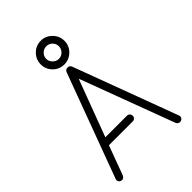

<svg xmlns="http://www.w3.org/2000/svg" viewBox="-275 -1060 1181 1181"><g transform="rotate(-45 315.0 -470.0)"><path d="M54 8Q44 5 40 -4.5Q36 -14 40 -24L291 -701Q298 -717 315 -717Q332 -717 339 -701L591 -24Q595 -14 590.5 -4.5Q586 5 576 8Q567 12 557.5 7.5Q548 3 544 -7L315 -620L176 -249H365Q375 -249 382 -241.5Q389 -234 389 -223Q389 -213 382 -206Q375 -199 365 -199H157L86 -7Q82 3 73 7.5Q64 12 54 8ZM315 -744Q272 -744 242 -774Q212 -804 212 -847Q212 -889 242 -919.5Q272 -950 315 -950Q357 -950 387.5 -919.5Q418 -889 418 -847Q418 -804 387.5 -774Q357 -744 315 -744ZM315 -792Q338 -792 354 -808.5Q370 -825 370 -847Q370 -870 354 -886Q338 -902 315 -902Q293 -902 276.5 -886Q260 -870 260 -847Q260 -825 276.5 -808.5Q293 -792 315 -792Z"/></g></svg>

Font: Kurewa Gothic CJK TC Regular
Style: Regular
Weight: 400
Designer: Max Yao
Foundry: Max-Everyday
Version: Version 1.071; ttfautohint (v1.8.3)